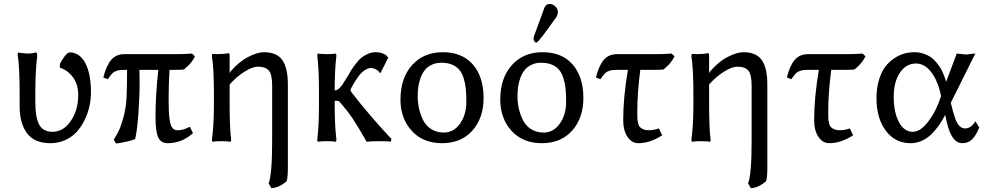

<svg xmlns="http://www.w3.org/2000/svg" viewBox="-20 -713 5022 979"><path d="M160.2 -251V-187Q160.2 -115.2 179.4 -78.1Q198.7 -41 248 -41Q303.7 -41 341.3 -96.7Q378.9 -152.3 378.9 -228Q378.9 -282.2 352.5 -318.4Q326.2 -354.5 285.2 -368.2V-386.2Q293.5 -404.8 309.1 -425.3Q324.7 -445.8 335 -445.8Q385.7 -445.8 414.8 -391.6Q443.8 -337.4 443.8 -242.2Q443.8 -206.5 436 -170.9Q428.2 -135.3 411.6 -101.3Q395 -67.4 371.3 -41Q347.7 -14.6 312.7 1.2Q277.8 17.1 236.8 17.1Q155.8 17.1 117.9 -33.4Q80.1 -84 80.1 -171.9V-233.9Q80.1 -377.9 69.8 -434.1L71.8 -444.8Q112.3 -439.9 124 -439.9Q144.5 -439.9 161.1 -445.8Q169.9 -445.8 169.9 -428.2Q160.2 -352.1 160.2 -251Z M627.9 -356.9H615.7Q590.3 -356.9 575.9 -352.3Q561.5 -347.7 553 -339.1Q544.4 -330.6 529.8 -309.1L506.8 -317.9Q522 -378.4 546.9 -407.7Q571.8 -437 615.7 -437H883.8Q919.9 -437 959 -439.9L974.1 -425.8Q966.8 -410.2 956.5 -397.2Q946.3 -384.3 940.2 -378.7Q934.1 -373 918 -358.9Q908.2 -356.9 874 -356.9H844.7V-363.8Q839.8 -280.3 839.8 -206.1Q839.8 -141.6 844.2 -108.2Q848.6 -74.7 858.2 -61.8Q867.7 -48.8 885.7 -48.8Q915.5 -48.8 947.8 -66.9L963.9 -34.2Q907.2 17.1 835 17.1Q800.8 17.1 786.9 -12Q772.9 -41 772.9 -118.2Q772.9 -224.1 787.1 -356.9H690.9Q691.9 -337.9 691.9 -296.9Q691.9 -218.3 685.5 -131.6Q679.2 -44.9 668.9 -3.9Q642.1 8.3 571.8 19L560.1 -1Q575.2 -24.9 585.7 -46.1Q596.2 -67.4 608.9 -112.8Q621.6 -158.2 625 -210Q627.9 -264.2 627.9 -356.9Z M1294.9 -373Q1267.6 -373 1227.3 -347.9Q1187 -322.8 1150.9 -282.2V-180.2Q1150.9 -58.1 1158.7 -1L1156.7 9.8Q1138.2 6.8 1109.9 6.8Q1080.6 6.8 1062.5 9.8L1060.5 -1Q1070.8 -72.3 1070.8 -180.2V-233.9Q1070.8 -362.3 1060.5 -426.8L1062.5 -438Q1069.3 -437 1087.9 -437Q1124.5 -437 1144.5 -441.9Q1148.4 -441.9 1149.7 -438.5Q1150.9 -435.1 1150.9 -424.8V-342.8L1152.8 -339.8V-345.2Q1196.8 -397.5 1244.4 -422.1Q1292 -446.8 1325.7 -446.8Q1391.6 -446.8 1419.7 -406.5Q1447.8 -366.2 1447.8 -282.2V145Q1447.8 188 1441.9 210.9Q1399.9 246.1 1363.8 246.1L1349.6 222.2Q1367.7 176.3 1367.7 6.8V-277.8Q1367.7 -332.5 1351.1 -352.8Q1334.5 -373 1294.9 -373Z M1606.4 -180.2V-250Q1606.4 -359.4 1597.7 -429.2L1599.6 -439.9Q1618.2 -437 1646.5 -437Q1674.8 -437 1693.4 -439.9L1695.3 -429.2Q1686.5 -356 1686.5 -252Q1697.3 -252 1708.3 -261.5Q1719.2 -271 1725.8 -281Q1732.4 -291 1745.6 -313Q1746.1 -314 1746.6 -314.5Q1747.1 -314.9 1747.6 -315.9Q1748 -316.9 1748.5 -317.9V-316.9Q1762.2 -341.3 1769.8 -353.5Q1777.3 -365.7 1793.2 -386.7Q1809.1 -407.7 1822.3 -418.5Q1835.4 -429.2 1855.2 -438Q1875 -446.8 1896.5 -446.8Q1926.8 -446.8 1949.2 -431.2L1959.5 -418.9L1920.4 -340.8H1917.5Q1909.7 -352.1 1897.2 -359.1Q1884.8 -366.2 1871.6 -366.2Q1863.3 -366.2 1855.5 -363.3Q1847.7 -360.4 1834 -350.8Q1820.3 -341.3 1803 -317.1Q1785.6 -293 1766.6 -255.9Q1766.6 -250.5 1772.5 -242.2Q1862.8 -125 1975.6 -4.9L1973.6 9.8Q1960.4 6.8 1913.6 6.8Q1872.1 6.8 1849.6 9.8Q1803.2 -71.3 1777.8 -109.1Q1752.4 -147 1710.4 -194.8Q1706.1 -199.2 1695.3 -199.2Q1689.5 -199.2 1686.5 -198.2V-180.2Q1686.5 -74.2 1695.3 -1L1693.4 9.8Q1674.8 6.8 1646.5 6.8Q1618.2 6.8 1599.6 9.8L1597.7 -1Q1606.4 -70.8 1606.4 -180.2Z M2022 -205.1Q2022 -314.5 2080.8 -380.6Q2139.6 -446.8 2237.8 -446.8Q2336.9 -446.8 2391.4 -383.8Q2445.8 -320.8 2445.8 -213.9Q2445.8 -111.3 2388.7 -47.1Q2331.5 17.1 2233.9 17.1Q2136.7 17.1 2079.3 -46.1Q2022 -109.4 2022 -205.1ZM2231 -393.1Q2203.6 -393.1 2182.4 -383.3Q2161.1 -373.5 2147.7 -357.4Q2134.3 -341.3 2125.5 -318.6Q2116.7 -295.9 2113.3 -272.5Q2109.9 -249 2109.9 -222.2Q2109.9 -191.4 2116.2 -161.6Q2122.6 -131.8 2136.5 -102.5Q2150.4 -73.2 2178 -55.2Q2205.6 -37.1 2243.2 -37.1Q2293 -37.1 2325.4 -82.3Q2357.9 -127.4 2357.9 -195.8Q2357.9 -233.4 2355 -261.5Q2352.1 -289.6 2343.8 -315.4Q2335.4 -341.3 2321.5 -357.7Q2307.6 -374 2284.9 -383.5Q2262.2 -393.1 2231 -393.1Z M2530.8 -205.1Q2530.8 -314.5 2589.6 -380.6Q2648.4 -446.8 2746.6 -446.8Q2845.7 -446.8 2900.1 -383.8Q2954.6 -320.8 2954.6 -213.9Q2954.6 -111.3 2897.5 -47.1Q2840.3 17.1 2742.7 17.1Q2645.5 17.1 2588.1 -46.1Q2530.8 -109.4 2530.8 -205.1ZM2739.7 -393.1Q2712.4 -393.1 2691.2 -383.3Q2669.9 -373.5 2656.5 -357.4Q2643.1 -341.3 2634.3 -318.6Q2625.5 -295.9 2622.1 -272.5Q2618.7 -249 2618.7 -222.2Q2618.7 -191.4 2625 -161.6Q2631.3 -131.8 2645.3 -102.5Q2659.2 -73.2 2686.8 -55.2Q2714.4 -37.1 2752 -37.1Q2801.8 -37.1 2834.2 -82.3Q2866.7 -127.4 2866.7 -195.8Q2866.7 -233.4 2863.8 -261.5Q2860.8 -289.6 2852.5 -315.4Q2844.2 -341.3 2830.3 -357.7Q2816.4 -374 2793.7 -383.5Q2771 -393.1 2739.7 -393.1ZM2782.7 -692.9Q2798.3 -692.9 2811.5 -680.4Q2824.7 -668 2824.7 -650.9Q2824.7 -643.6 2818.8 -628.9Q2813.5 -621.6 2799.6 -602.1Q2785.6 -582.5 2773.9 -566.4Q2762.2 -550.3 2749.3 -533.2Q2736.3 -516.1 2727.3 -506.1Q2718.3 -496.1 2714.8 -496.1Q2709 -496.1 2704.8 -502Q2700.7 -507.8 2700.7 -516.1Q2700.7 -522 2702.6 -527.8L2754.9 -670.9Q2762.7 -692.9 2782.7 -692.9Z M3319.8 -356.9H3245.6V-362.8Q3229.5 -242.2 3229.5 -141.1V-132.8Q3229.5 -116.2 3230 -107.7Q3230.5 -99.1 3233.4 -85.7Q3236.3 -72.3 3242.2 -65.7Q3248 -59.1 3259.8 -54Q3271.5 -48.8 3288.6 -48.8Q3311 -48.8 3339.8 -58.1L3356.4 -22.9Q3293.9 17.1 3234.9 17.1Q3200.7 17.1 3179.2 -15.6Q3157.7 -48.3 3157.7 -100.1Q3157.7 -216.3 3181.6 -356.9H3127.4Q3102.1 -356.9 3087.6 -352.3Q3073.2 -347.7 3064.7 -339.1Q3056.2 -330.6 3041.5 -309.1L3018.6 -317.9Q3033.7 -378.4 3058.6 -407.7Q3083.5 -437 3127.4 -437H3328.6Q3365.7 -437 3404.8 -439.9L3419.4 -425.8Q3411.6 -410.2 3401.9 -397.5Q3392.1 -384.8 3385.7 -378.7Q3379.4 -372.6 3363.8 -358.9Q3354 -356.9 3319.8 -356.9Z M3739.7 -373Q3712.4 -373 3672.1 -347.9Q3631.8 -322.8 3595.7 -282.2V-180.2Q3595.7 -58.1 3603.5 -1L3601.6 9.8Q3583 6.8 3554.7 6.8Q3525.4 6.8 3507.3 9.8L3505.4 -1Q3515.6 -72.3 3515.6 -180.2V-233.9Q3515.6 -362.3 3505.4 -426.8L3507.3 -438Q3514.2 -437 3532.7 -437Q3569.3 -437 3589.4 -441.9Q3593.3 -441.9 3594.5 -438.5Q3595.7 -435.1 3595.7 -424.8V-342.8L3597.7 -339.8V-345.2Q3641.6 -397.5 3689.2 -422.1Q3736.8 -446.8 3770.5 -446.8Q3836.4 -446.8 3864.5 -406.5Q3892.6 -366.2 3892.6 -282.2V145Q3892.6 188 3886.7 210.9Q3844.7 246.1 3808.6 246.1L3794.4 222.2Q3812.5 176.3 3812.5 6.8V-277.8Q3812.5 -332.5 3795.9 -352.8Q3779.3 -373 3739.7 -373Z M4293.5 -356.9H4219.2V-362.8Q4203.1 -242.2 4203.1 -141.1V-132.8Q4203.1 -116.2 4203.6 -107.7Q4204.1 -99.1 4207 -85.7Q4210 -72.3 4215.8 -65.7Q4221.7 -59.1 4233.4 -54Q4245.1 -48.8 4262.2 -48.8Q4284.7 -48.8 4313.5 -58.1L4330.1 -22.9Q4267.6 17.1 4208.5 17.1Q4174.3 17.1 4152.8 -15.6Q4131.3 -48.3 4131.3 -100.1Q4131.3 -216.3 4155.3 -356.9H4101.1Q4075.7 -356.9 4061.3 -352.3Q4046.9 -347.7 4038.3 -339.1Q4029.8 -330.6 4015.1 -309.1L3992.2 -317.9Q4007.3 -378.4 4032.2 -407.7Q4057.1 -437 4101.1 -437H4302.2Q4339.4 -437 4378.4 -439.9L4393.1 -425.8Q4385.3 -410.2 4375.5 -397.5Q4365.7 -384.8 4359.4 -378.7Q4353 -372.6 4337.4 -358.9Q4327.6 -356.9 4293.5 -356.9Z M4952.1 -92.8 4953.1 -95.2 4973.1 -63Q4957.5 -23.4 4937.5 -3.2Q4917.5 17.1 4887.2 17.1Q4832 17.1 4808.1 -88.9L4799.3 -127.9V-127Q4784.7 -98.1 4767.6 -74Q4750.5 -49.8 4728.8 -28.3Q4707 -6.8 4679.7 5.1Q4652.3 17.1 4623 17.1Q4544.9 17.1 4497.1 -45.9Q4449.2 -108.9 4449.2 -211.9Q4449.2 -263.7 4461.7 -305.2Q4474.1 -346.7 4493.9 -372.6Q4513.7 -398.4 4539.8 -415.8Q4565.9 -433.1 4591.6 -439.9Q4617.2 -446.8 4643.1 -446.8Q4667.5 -446.8 4689 -439.5Q4710.4 -432.1 4725.1 -422.4Q4739.7 -412.6 4753.4 -396Q4767.1 -379.4 4774.4 -367.9Q4781.7 -356.4 4789.3 -338.1Q4796.9 -319.8 4798.6 -314Q4800.3 -308.1 4804.2 -295.9Q4831.5 -370.1 4858.4 -439.9Q4865.2 -439.9 4881.6 -437.5Q4897.9 -435.1 4904.3 -435.1Q4912.1 -435.1 4926.3 -437.5Q4940.4 -439.9 4953.1 -439.9L4828.1 -189Q4834.5 -161.6 4839.4 -144.3Q4844.2 -127 4850.8 -108.6Q4857.4 -90.3 4864 -80.6Q4870.6 -70.8 4879.9 -64.5Q4889.2 -58.1 4900.4 -58.1Q4931.6 -58.1 4952.1 -92.8ZM4634.3 -41Q4673.8 -41 4714.6 -95.2Q4755.4 -149.4 4778.3 -223.1Q4763.2 -298.8 4729.2 -344Q4695.3 -389.2 4650.4 -389.2Q4600.1 -389.2 4568.6 -342.3Q4537.1 -295.4 4537.1 -219.2Q4537.1 -140.1 4563.5 -90.6Q4589.8 -41 4634.3 -41Z"/></svg>

Font: Linear Smooth Low Contrast
Style: Regular
Weight: 500
Designer: Philipp H. Poll, Flanker
Foundry: Philipp H. Poll, reworked by Flanker
Version: Version 1.010 | FøM Fix